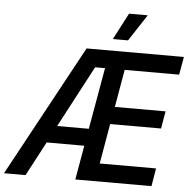

<svg xmlns="http://www.w3.org/2000/svg" viewBox="-104 -963 1019 1022"><g transform="rotate(5 405.0 -452.0)"><path d="M-45 0H70L167 -183H368L336 0H743L759 -96H458L495 -310H767L783 -403H512L547 -604H838L855 -700H335ZM644 -904H544L470 -762H551ZM215 -275 389 -604H442L384 -275Z"/></g></svg>

Font: Fixel Display Medium
Style: Italic
Weight: 500
Italic angle: -10°
Designer: AlfaBravo + MacPaw
Foundry: Kyrylo Tkachov, Marchela Mozhyna, Serhii Makarenko, Maria Weinstein, Zakhar Kryvoshyya
Version: Version 1.210;Glyphs 3.2 (3217)